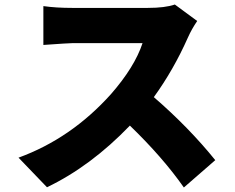

<svg xmlns="http://www.w3.org/2000/svg" viewBox="-20 -776 1040 850"><path d="M853 -683Q829 -648 812 -610Q748 -466 661 -346Q816 -212 933 -67L794 54Q700 -80 555 -220Q382 -40 188 53L62 -78Q295 -163 471 -359Q576 -479 611 -585H300Q284 -585 172 -577V-749Q228 -741 300 -741H634Q711 -741 754 -756Z"/></svg>

Font: Source Han Sans CN Heavy
Style: Bold
Weight: 900
Designer: Ryoko NISHIZUKA (kana & ideographs); Paul D. Hunt (Latin, Greek & Cyrillic); Wenlong ZHANG (bopomofo); Sandoll Communica
Foundry: Adobe Systems Incorporated
Version: Version 1.000;PS 1;hotconv 1.0.78;makeotf.lib2.5.61930